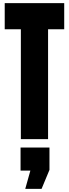

<svg xmlns="http://www.w3.org/2000/svg" viewBox="-20 -879 436 1213"><path d="M111.8 0V-694.3H9.8V-859.4H385.7V-694.3H283.7V0ZM139.6 314 171.9 198.7H109.9V53.2H292.5V194.3L242.7 314Z"/></svg>

Font: Anton SC
Style: Regular
Weight: 400
Designer: Vernon Adams
Foundry: Vernon Adams
Version: Version 2.116; ttfautohint (v1.8.4.7-5d5b)